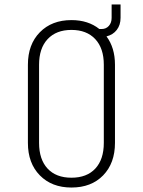

<svg xmlns="http://www.w3.org/2000/svg" viewBox="-20 -830 640 860"><path d="M300 10Q212 10 158.5 -44.5Q105 -99 105 -190V-540Q105 -631 158.5 -685.5Q212 -740 300 -740Q375 -740 425 -700H435Q455 -700 467.5 -714Q480 -728 480 -750V-810H520V-750Q520 -718 503 -696Q486 -674 457 -667Q495 -616 495 -540V-190Q495 -99 442 -44.5Q389 10 300 10ZM300 -34Q369 -34 407 -75Q445 -116 445 -190V-540Q445 -614 406.5 -655Q368 -696 300 -696Q232 -696 193.5 -655Q155 -614 155 -540V-190Q155 -116 193 -75Q231 -34 300 -34Z"/></svg>

Font: JetBrains Mono NL Thin
Style: Regular
Weight: 100
Monospace: yes
Designer: Philipp Nurullin, Konstantin Bulenkov
Foundry: JetBrains
Version: Version 2.305; ttfautohint (v1.8.4.7-5d5b)